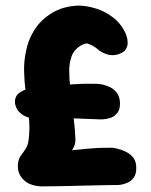

<svg xmlns="http://www.w3.org/2000/svg" viewBox="-20 -666 540 685"><path d="M128 -1Q89 -3 68.5 -20.5Q48 -38 44.5 -62Q41 -86 51 -106Q65 -125 72 -136Q79 -147 81.5 -162.5Q84 -178 85 -207Q85 -237 80.5 -270.5Q76 -304 71.5 -339Q67 -374 66 -410Q65 -446 72 -479Q79 -521 102 -558Q125 -595 165 -619.5Q205 -644 259 -646Q288 -646 321 -636Q354 -626 383 -604Q412 -582 428 -547Q428 -547 431.5 -537.5Q435 -528 435.5 -514.5Q436 -501 428 -489Q420 -477 397 -471Q379 -467 364 -471.5Q349 -476 340 -482Q331 -488 331 -488Q323 -496 312 -502Q301 -508 291 -511Q282 -511 270 -504.5Q258 -498 247.5 -486Q237 -474 233 -457Q227 -439 227 -412.5Q227 -386 230.5 -353.5Q234 -321 238.5 -283.5Q243 -246 247 -205Q248 -189 249 -169Q250 -149 237 -130Q266 -133 282.5 -134.5Q299 -136 312 -137Q325 -138 340 -138.5Q355 -139 381 -139Q381 -139 389.5 -137.5Q398 -136 411 -132Q424 -128 436.5 -120.5Q449 -113 457.5 -100.5Q466 -88 466 -69Q467 -46 457.5 -33Q448 -20 435.5 -14.5Q423 -9 413.5 -7.5Q404 -6 404 -6Q392 -6 361 -5.5Q330 -5 289.5 -4Q249 -3 206 -2Q163 -1 128 -1ZM81 -247Q80 -247 69.5 -251.5Q59 -256 48.5 -266.5Q38 -277 34 -295Q32 -308 36 -318Q40 -328 47.5 -333.5Q55 -339 61 -342Q67 -345 67 -345Q97 -351 138.5 -356Q180 -361 226.5 -364.5Q273 -368 315 -367Q315 -367 324.5 -367Q334 -367 347.5 -364Q361 -361 374.5 -354Q388 -347 397.5 -334Q407 -321 408 -300Q409 -276 398.5 -263Q388 -250 374 -245.5Q360 -241 349.5 -240.5Q339 -240 339 -240Q296 -242 248.5 -243.5Q201 -245 157 -246.5Q113 -248 81 -247Z"/></svg>

Font: Sour Gummy Black ExtraBold
Style: Regular
Weight: 800
Version: Version 1.000